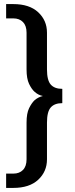

<svg xmlns="http://www.w3.org/2000/svg" viewBox="-20 -750 365 940"><path d="M285 -245Q247 -245 228.5 -224Q210 -203 210 -150V30Q210 90 167 130Q124 170 45 170H10V100H45Q75 100 92.5 82Q110 64 110 30V-150Q110 -195 122.5 -220.5Q135 -246 150 -260Q168 -275 190 -280Q168 -284 150 -300Q135 -313 122.5 -339Q110 -365 110 -410V-590Q110 -624 92.5 -642Q75 -660 45 -660H10V-730H45Q124 -730 167 -690Q210 -650 210 -590V-410Q210 -357 228.5 -336Q247 -315 285 -315Z"/></svg>

Font: Scada
Style: Regular
Weight: 400
Designer: Jovanny Lemonad
Foundry: Jovanny Lemonad
Version: Version 3.005; ttfautohint (v0.91) -l 8 -r 50 -G 200 -x 0 -w